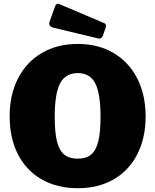

<svg xmlns="http://www.w3.org/2000/svg" viewBox="-20 -984 820 1014"><path d="M31 -369Q31 -484 75.5 -570.5Q120 -657 201.5 -704.5Q283 -752 391 -752Q498 -752 579 -704.5Q660 -657 704.5 -570.5Q749 -484 749 -369Q749 -255 705 -169Q661 -83 580 -36.5Q499 10 391 10Q282 10 200.5 -36.5Q119 -83 75 -168.5Q31 -254 31 -369ZM511 -366Q511 -490 483 -544Q455 -598 391 -598Q326 -598 297.5 -544Q269 -490 269 -366Q269 -285 281 -237Q293 -189 319.5 -167.5Q346 -146 391 -146Q435 -146 461 -167.5Q487 -189 499 -237Q511 -285 511 -366ZM292 -963 530 -862Q540 -857 540 -848Q540 -846 538 -838L523 -795Q517 -780 505 -780Q504 -780 494 -782L261 -838Q240 -844 240 -859Q240 -866 242 -870L271 -951Q274 -959 279.5 -962.5Q285 -966 292 -963Z"/></svg>

Font: Libre Franklin Black
Style: Regular
Weight: 900
Designer: Pablo Impallari, Rodrigo Fuenzalida
Foundry: Impallari Type
Version: Version 1.002; ttfautohint (v1.5)